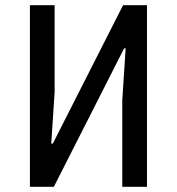

<svg xmlns="http://www.w3.org/2000/svg" viewBox="-20 -718 680 738"><path d="M95 -698H190V-365L177 -166H183L453 -698H545V0H450V-333L463 -532H457L187 0H95Z"/></svg>

Font: Writer
Style: Regular
Weight: 400
Monospace: yes
Designer: Mike Abbink, Paul van der Laan, Pieter van Rosmalen
Foundry: Bold Monday
Version: Version 2.001 2020